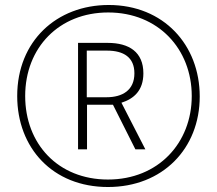

<svg xmlns="http://www.w3.org/2000/svg" viewBox="-20 -742 870 770"><path d="M413 8C632 8 781 -146 781 -355C781 -562 636 -722 416 -722C207 -722 49 -577 49 -357C49 -149 191 8 413 8ZM413 -22C213 -22 81 -165 81 -357C81 -551 217 -692 414 -692C615 -692 749 -545 749 -357C749 -169 615 -22 413 -22ZM293 -143H329V-322H433L523 -143H563L467 -330C517 -346 555 -379 555 -448C555 -533 498 -570 412 -570H293ZM407 -352H328V-539H409C476 -539 519 -512 519 -448C519 -380 471 -352 407 -352Z"/></svg>

Font: Noto Sans Hebrew ExtraCondensed ExtraLight
Style: Regular
Weight: 200
Width: 2
Designer: Monotype Design Team
Foundry: Monotype Imaging Inc.
Version: Version 2.004